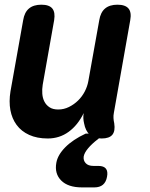

<svg xmlns="http://www.w3.org/2000/svg" viewBox="-20 -580 640 818"><path d="M399.4 126.9Q422.1 126.9 431.3 138.6Q440.4 150.3 436 173Q431.9 195.7 418.4 207.1Q404.8 218.4 382.1 218.4H329.2Q270 218.4 240.8 189.1Q211.6 159.8 220 113.5Q225.7 80.3 258.1 47.4Q290.5 14.6 344.9 -10.7H427.6L397.8 12.3Q370.7 33.3 355.2 52Q339.7 70.6 336.7 86Q334.1 103.1 344.9 115Q355.6 126.9 378.5 126.9ZM412.9 10Q380.1 10 362.1 -6.3Q344.2 -22.5 338.2 -54.6Q335.6 -65.1 335.1 -76.4Q334.6 -87.7 336.6 -98.2Q311.5 -46.7 272.5 -18.4Q233.5 10 183.4 10Q137.8 10 104.3 -5.3Q70.9 -20.5 50.9 -47.6Q30.9 -74.7 24.2 -111.1Q17.6 -147.5 24.6 -190.5L78.7 -494Q84.1 -527.5 103.4 -543.7Q122.7 -560 156.2 -560Q189.7 -560 202.9 -543.7Q216.1 -527.5 210.7 -494L162 -219.3Q158.7 -199.6 160.2 -180.7Q161.6 -161.7 169.3 -146.9Q177 -132 191.2 -122.8Q205.3 -113.5 228.1 -113.5Q252.3 -113.5 273.9 -124.3Q295.6 -135 312.8 -151.9Q330 -168.7 341.2 -190.4Q352.4 -212.1 356.4 -234.7L402.9 -494Q408.3 -527.5 427.6 -543.7Q446.9 -560 480.4 -560Q513.9 -560 527.5 -543.7Q541 -527.5 534.9 -494L465.1 -99.2Q462.8 -87.7 463.5 -76.9Q464.1 -66.1 466.7 -54.6Q471.7 -21.8 458.7 -5.9Q445.7 10 412.9 10Z"/></svg>

Font: Maple Mono
Style: Italic
Weight: 400
Italic angle: -10°
Monospace: yes
Designer: subframe7536
Version: Version 7.300